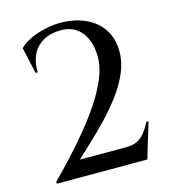

<svg xmlns="http://www.w3.org/2000/svg" viewBox="-107 -801 788 887"><g transform="rotate(-15 287.0 -357.0)"><path d="M93 -520 65 -646Q86 -667 118.5 -682Q151 -697 188.5 -705.5Q226 -714 261 -714Q330 -714 382.5 -690Q435 -666 464 -621.5Q493 -577 493 -515Q493 -464 471 -413.5Q449 -363 413.5 -315.5Q378 -268 337 -225Q296 -182 256.5 -145.5Q217 -109 187 -80H408Q438 -80 458.5 -89Q479 -98 495.5 -117.5Q512 -137 529 -169H539L488 0H55V-10Q92 -46 136.5 -94Q181 -142 225.5 -195.5Q270 -249 307.5 -305Q345 -361 367.5 -415Q390 -469 390 -516Q390 -593 352.5 -638Q315 -683 249 -680Q181 -678 141.5 -637Q102 -596 103 -520Z"/></g></svg>

Font: Cinzel Medium
Style: Regular
Weight: 500
Designer: Natanael Gama
Version: Version 2.000